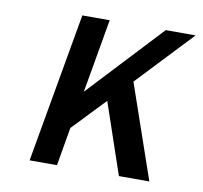

<svg xmlns="http://www.w3.org/2000/svg" viewBox="-63 -578 682 646"><g transform="rotate(10 277.5 -255.5)"><path d="M78 0 168 -511H261.5L217.5 -259L453 -511H555L376 -321.5L487 0H383L300.5 -242.5L194 -131L171.5 0Z"/></g></svg>

Font: Overpass Medium
Style: Italic
Weight: 500
Italic angle: -10°
Designer: Delve Withrington, Dave Bailey, Thomas Jockin
Foundry: Delve Fonts LLC
Version: Version 4.000